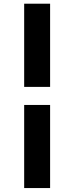

<svg xmlns="http://www.w3.org/2000/svg" viewBox="-20 -874 392 1012"><path d="M107.4 117.2V-320.8H244.1V117.2ZM107.4 -854.5H244.1V-416H107.4Z"/></svg>

Font: Newest Shape
Style: Bold
Weight: 700
Designer: Wojciech Kalinowski "wmk69" (wmk69@o2.pl)
Foundry: Wojciech Kalinowski "wmk69" (wmk69@o2.pl)
Version: Version 1.0.0; 2022-02-24